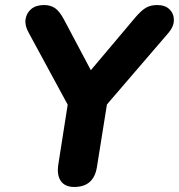

<svg xmlns="http://www.w3.org/2000/svg" viewBox="-20 -734 711 763"><path d="M275 9Q238 9 221.5 -15Q205 -39 212 -82L249 -318L94 -604Q78 -632 81.5 -657Q85 -682 104 -698Q123 -714 155 -714Q181 -714 199 -701.5Q217 -689 235 -655L341 -455L518 -665Q542 -693 560.5 -703.5Q579 -714 605 -714Q636 -714 653.5 -697Q671 -680 671 -654.5Q671 -629 650 -604L405 -319L365 -69Q352 9 275 9Z"/></svg>

Font: Nunito ExtraBold
Style: Italic
Weight: 800
Italic angle: -9°
Designer: Vernon Adams
Foundry: Vernon Adams
Version: Version 3.601; ttfautohint (v1.8.2.53-6de2)